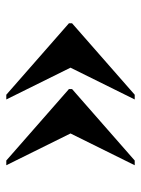

<svg xmlns="http://www.w3.org/2000/svg" viewBox="61 -575 448 610"><g transform="rotate(90 285.0 -270.0)"><path d="M490 -66H505L404 -270L505 -474H490L263 -275V-265ZM281 -66H296L195 -270L296 -474H281L54 -275V-265Z"/></g></svg>

Font: Noto Serif Display ExtraBold
Style: Regular
Weight: 800
Designer: Monotype Design Team
Foundry: Monotype Imaging Inc.
Version: Version 2.009